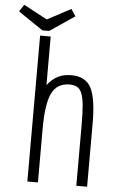

<svg xmlns="http://www.w3.org/2000/svg" viewBox="-113 -917 593 957"><g transform="rotate(5 183.5 -438.0)"><path d="M61 0H114V-268Q114 -393 140 -446.5Q166 -500 229 -500Q252 -500 267 -491.5Q282 -483 290.5 -461.5Q299 -440 302.5 -402Q306 -364 306 -304V0H360V-316Q360 -444 332 -495.5Q304 -547 234 -547Q196 -547 167.5 -533Q139 -519 114 -487V-730H61ZM104 -757 228 -841 205 -876 87 -813 -31 -876 -54 -841 70 -757Z"/></g></svg>

Font: Secuela Light
Style: Regular
Weight: 300
Designer: Fernando Haro
Foundry: deFharo
Version: Version 1.708